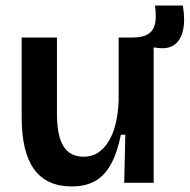

<svg xmlns="http://www.w3.org/2000/svg" viewBox="-20 -658 683 691"><path d="M238 13Q148 13 103 -48.5Q58 -110 58 -236V-523H185V-249Q185 -169 208.5 -131.5Q232 -94 281 -94Q310 -94 332 -108Q354 -122 370.5 -148.5Q387 -175 396 -212Q405 -249 407 -294V-523H533V-221V0H427L431 -173H415Q402 -108 379 -66.5Q356 -25 321.5 -6Q287 13 238 13ZM544 -486 455 -497 457 -523Q490 -523 508 -532.5Q526 -542 533 -558Q540 -574 540.5 -594.5Q541 -615 538 -638H638Q647 -585 638.5 -548.5Q630 -512 606.5 -496Q583 -480 544 -486Z"/></svg>

Font: Bricolage Grotesque 28pt SemiBold
Style: Regular
Weight: 600
Version: Version 1.001;gftools[0.9.33.dev8+g029e19f]